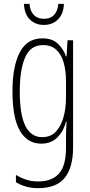

<svg xmlns="http://www.w3.org/2000/svg" viewBox="-20 -739 470 1001"><path d="M201 -539Q253 -539 282 -511Q311 -483 324 -445H327L332 -529H361V29Q361 134 317.5 188Q274 242 179 242Q114 242 63 211V173Q92 190 119 198.5Q146 207 179 207Q251 207 287.5 166Q324 125 324 33V-8Q324 -30 324.5 -52Q325 -74 327 -104H324Q311 -54 278.5 -22Q246 10 195 10Q123 10 84 -57Q45 -124 45 -263Q45 -393 83 -466Q121 -539 201 -539ZM205 -504Q138 -504 110.5 -438.5Q83 -373 83 -263Q83 -140 112.5 -82Q142 -24 200 -24Q245 -24 272 -53.5Q299 -83 311.5 -129.5Q324 -176 324 -226V-317Q324 -370 312 -412.5Q300 -455 273.5 -479.5Q247 -504 205 -504ZM313 -719Q312 -669 283.5 -639Q255 -609 208 -609Q165 -609 136 -637Q107 -665 105 -719H134Q136 -683 155.5 -662Q175 -641 209 -641Q244 -641 263 -662.5Q282 -684 284 -719Z"/></svg>

Font: Noto Sans Arabic ExtCond ExtLt
Style: Regular
Weight: 200
Width: 2
Designer: Monotype Design Team, Nadine Chahine, Nizar Qandah and Khaled Hosny
Foundry: Monotype Imaging Inc.
Version: Version 2.012; ttfautohint (v1.8.4.7-5d5b)